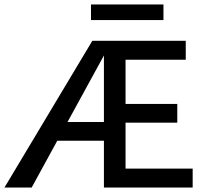

<svg xmlns="http://www.w3.org/2000/svg" viewBox="-27 -841 929 861"><path d="M-7 0 387 -658H475L115 0ZM191 -210 237 -294H489V-210ZM489 -291V-375H768V-291ZM439 0V-658H806V-573H536V-85H837V0ZM381 -751V-821H706V-751Z"/></svg>

Font: Ysabeau Office SemiBold
Style: Regular
Weight: 600
Designer: Christian Thalmann (Catharsis Fonts)
Version: Version 2.001;gftools[0.9.30]; featfreeze: tnum,lnum,ss02